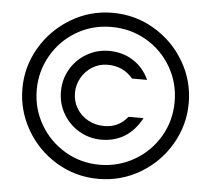

<svg xmlns="http://www.w3.org/2000/svg" viewBox="-53 -804 960 873"><g transform="rotate(5 427.0 -368.0)"><path d="M47.4 -368.7Q47.4 -469.2 98.6 -556.2Q149.9 -643.1 237.1 -695.1Q324.2 -747.1 426.8 -747.1Q530.8 -747.1 617.9 -695.1Q705.1 -643.1 755.9 -555.9Q806.6 -468.8 806.6 -368.7Q806.6 -267.6 755.6 -180.2Q704.6 -92.8 617.4 -41Q530.3 10.7 426.8 10.7Q322.8 10.7 235.6 -41.5Q148.4 -93.8 97.9 -181.2Q47.4 -268.6 47.4 -368.7ZM426.8 -53.7Q512.2 -53.7 584.7 -95.5Q657.2 -137.2 699.7 -209.5Q742.2 -281.7 742.2 -368.7Q742.2 -454.6 700.4 -526.6Q658.7 -598.6 586.4 -640.6Q514.2 -682.6 426.8 -682.6Q339.4 -682.6 267.3 -639.9Q195.3 -597.2 154.1 -524.9Q112.8 -452.6 112.8 -368.7Q112.8 -283.2 154.8 -210.9Q196.8 -138.7 268.8 -96.2Q340.8 -53.7 426.8 -53.7ZM424.8 -573.2Q486.8 -573.2 534.9 -543Q583 -512.7 608.9 -457H540Q495.6 -509.8 424.8 -509.8Q386.2 -509.8 354.7 -490.2Q323.2 -470.7 305.2 -438.5Q287.1 -406.2 287.1 -370.1Q287.1 -331.1 306.2 -299.3Q325.2 -267.6 358.6 -249.3Q392.1 -231 433.1 -231Q499 -231 539.1 -282.2H607.9Q577.1 -225.1 531 -196.5Q484.9 -168 424.8 -168Q370.1 -168 323.7 -195.1Q277.3 -222.2 250.2 -268.6Q223.1 -314.9 223.1 -370.1Q223.1 -427.2 250.7 -473.6Q278.3 -520 324.7 -546.6Q371.1 -573.2 424.8 -573.2Z"/></g></svg>

Font: Glacial Indifference
Style: Regular
Weight: 400
Designer: Alfredo Marco Pradil
Foundry: Alfredo Marco Pradil
Version: Version 1.312